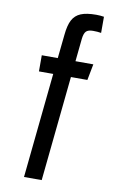

<svg xmlns="http://www.w3.org/2000/svg" viewBox="-114 -922 778 1218"><g transform="rotate(10 275.0 -312.5)"><path d="M340 -693 325 -546H440L420 -442H314L245 234H131L200 -442H108V-546H211L227 -699Q233 -761 251 -795Q269 -829 305 -844Q341 -859 404 -859Q430 -859 454 -855V-751Q431 -755 402 -755Q370 -755 357 -741.5Q344 -728 340 -693Z"/></g></svg>

Font: Biryani SemiBold
Style: Regular
Weight: 600
Designer: Dan Reynolds and Mathieu Réguer
Foundry: Dan Reynolds and Mathieu Réguer
Version: Version 1.004; ttfautohint (v1.1) -l 5 -r 5 -G 72 -x 0 -D la